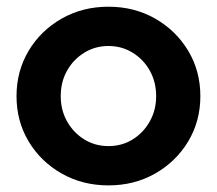

<svg xmlns="http://www.w3.org/2000/svg" viewBox="-20 -551 656 581"><path d="M308.2 10Q230 10 166.8 -25.8Q103.5 -61.7 66.7 -122.9Q30 -184.2 30 -260.1Q30 -335.9 66.7 -397.4Q103.5 -458.8 166.8 -494.8Q230 -530.7 308.2 -530.7Q386.4 -530.7 449.4 -494.8Q512.4 -458.9 549.4 -397.5Q586.3 -336.1 586.3 -260.1Q586.3 -184.2 549.4 -122.9Q512.4 -61.6 449.4 -25.8Q386.4 10 308.2 10ZM308.2 -108.9Q349.1 -108.9 381.6 -129.2Q414.2 -149.4 433.3 -183.7Q452.5 -218 452.5 -260Q452.5 -302.9 433.4 -337.1Q414.3 -371.3 381.4 -391.5Q348.6 -411.8 308.2 -411.8Q267.9 -411.8 235 -391.5Q202.1 -371.3 182.9 -337.2Q163.8 -303.1 163.8 -260Q163.8 -218 182.9 -183.7Q202.1 -149.5 234.9 -129.2Q267.8 -108.9 308.2 -108.9Z"/></svg>

Font: Red Hat Display VF
Style: Regular
Weight: 300
Designer: Pentagram, MCKL
Foundry: Pentagram, MCKL
Version: Version 1.023